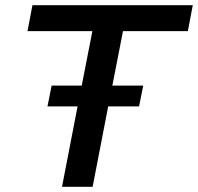

<svg xmlns="http://www.w3.org/2000/svg" viewBox="-20 -720 763 740"><path d="M163 -310H279L219 0H337L397 -310H516L532 -390H413L454 -600H704L723 -700H105L86 -600H336L295 -390H179Z"/></svg>

Font: Uncut Sans Semibold Italic
Style: Regular
Weight: 600
Italic angle: -11°
Designer: Kasper Nordkvist
Foundry: UNCUT.wtf
Version: Version 1.304;Glyphs 3.2 (3246)